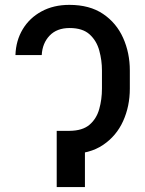

<svg xmlns="http://www.w3.org/2000/svg" viewBox="-20 -757 588 777"><path d="M233.4 -227.5H261.7Q314 -228 342.3 -252.2Q370.6 -276.4 381.6 -315.7Q392.6 -355 392.6 -398.4V-471.7Q392.6 -512.7 381.8 -552.2Q371.1 -591.8 342.8 -617.7Q314.5 -643.6 261.7 -643.6Q210 -643.6 180.7 -612.8Q151.4 -582 148.9 -534.2H42.5Q44.4 -592.8 72 -638.7Q99.6 -684.6 148.2 -710.9Q196.8 -737.3 260.7 -737.3Q342.8 -737.3 397 -700.7Q451.2 -664.1 478.3 -603.5Q505.4 -543 505.4 -471.7V-398.4Q505.4 -327.1 478.3 -267.1Q451.2 -207 397 -170.4Q342.8 -133.8 260.7 -133.8H233.4ZM323.7 -227.5V0H209.5V-227.5Z"/></svg>

Font: Inter Cardless
Style: Regular
Weight: 400
Designer: Rasmus Andersson
Foundry: rsms
Version: Version 4.001;git-9221beed3